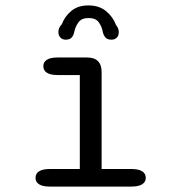

<svg xmlns="http://www.w3.org/2000/svg" viewBox="-20 -688 659 708"><path d="M163.7 0Q137.2 0 124.1 -8.4Q111 -16.8 111 -32.2Q111 -48 124.1 -56.4Q137.2 -64.8 163.7 -64.8H274.3V-411.3H192.3Q166 -411.3 152.9 -419.8Q139.8 -428.3 139.8 -443.8Q139.8 -459.3 152.9 -467.7Q166 -476 192.3 -476H300.8Q354.7 -476 354.7 -422.2V-64.8H464.5Q490.8 -64.8 504.2 -56.4Q517.5 -48 517.5 -32.2Q517.5 -16.8 504.2 -8.4Q490.8 0 464.5 0ZM390.7 -541.7Q375.3 -541.7 368.2 -550.5Q361 -559.3 358.5 -572.7Q355.3 -590 344.2 -605.8Q333.2 -621.5 306.7 -621.5Q280.5 -621.5 269.2 -605.6Q258 -589.7 254.3 -572.3Q252 -558.8 244.9 -550.2Q237.8 -541.7 222.2 -541.7Q210.2 -541.7 202.8 -549.5Q195.3 -557.3 195.3 -570.5Q195.3 -576.8 198.2 -584.4Q201.2 -592 208.2 -599Q218.5 -627.2 242.8 -647.6Q267 -668 305.7 -668Q345.8 -668 371.3 -646.8Q396.8 -625.5 407.5 -596.3Q413.2 -589.5 415.6 -582.6Q418 -575.7 418 -570Q418 -556.8 410.8 -549.2Q403.5 -541.7 390.7 -541.7Z"/></svg>

Font: Sono ExtraLight
Style: Regular
Weight: 200
Designer: Tyler Finck
Foundry: Tyler Finck
Version: Version 2.112